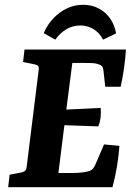

<svg xmlns="http://www.w3.org/2000/svg" viewBox="-20 -779 561 799"><path d="M418 -418 411 -481Q410 -494 406.5 -500.5Q403 -507 391 -511Q379 -516 363.5 -516.5Q348 -517 334 -517H281L256 -323L399 -330Q401 -311 398.5 -290.5Q396 -270 389 -253L248 -258L223 -59H278Q300 -59 319 -61Q338 -63 351 -67Q362 -71 368 -78.5Q374 -86 379 -99L413 -178L477 -172Q474 -131 467 -87.5Q460 -44 448 0H14L20 -52L67 -61Q78 -63 84 -68Q90 -73 91 -85L141 -488Q143 -501 137.5 -505.5Q132 -510 120 -512L76 -521L82 -573H504Q502 -537 496.5 -497.5Q491 -458 482 -418ZM409 -614Q393 -644 368 -658.5Q343 -673 315 -673Q283 -673 256.5 -657.5Q230 -642 210 -614L162 -641Q184 -693 228.5 -726Q273 -759 326 -759Q362 -759 390.5 -744Q419 -729 438 -702.5Q457 -676 463 -640Z"/></svg>

Font: Rasa
Style: Italic
Weight: 400
Italic angle: -7.10001°
Designer: Anna Giedrys (Yrsa+Rasa design), David Brezina (Yrsa art-direction, Rasa art-direction, design)
Foundry: Rosetta Type Foundry
Version: Version 2.004